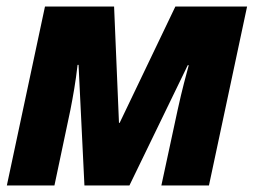

<svg xmlns="http://www.w3.org/2000/svg" viewBox="-20 -569 779 589"><path d="M1 0H147L196 -232C204 -273 212 -317 218 -370H221L239 0H377L556 -369H559C551 -339 539 -296 525 -232L475 0H621L738 -549H518L347 -192H345L330 -549H118Z"/></svg>

Font: Noto Sans SemiCondensed ExtraBold
Style: Italic
Weight: 800
Width: 4
Italic angle: -12°
Designer: Monotype Design Team
Foundry: Monotype Imaging Inc.
Version: Version 2.013